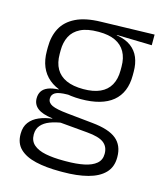

<svg xmlns="http://www.w3.org/2000/svg" viewBox="-105 -580 716 845"><g transform="rotate(15 253.0 -157.5)"><path d="M253.5 -143.5Q157.5 -143.5 106.2 -186.2Q55 -229 55 -310V-327Q55 -377 74.8 -414Q94.5 -451 138 -472.5Q181.5 -494 252 -495.5L494.5 -502V-453.5L334.5 -457.5V-456Q375 -449.5 400 -431Q425 -412.5 436.5 -384.5Q448 -356.5 448 -320.5V-303.5Q448 -225 398.8 -184.2Q349.5 -143.5 253.5 -143.5ZM250.5 137.5H261Q309 137.5 344 130.2Q379 123 398.5 106.5Q418 90 418 62.5V61Q418 29.5 395.5 12.2Q373 -5 319 -9.5L184 -21.5L205 -22Q172.5 -17.5 147.8 -8Q123 1.5 108.8 18Q94.5 34.5 94.5 59.5V60.5Q94.5 89.5 114 106.5Q133.5 123.5 168.5 130.5Q203.5 137.5 250.5 137.5ZM247 187Q183.5 187 136.5 176Q89.5 165 63.8 140.2Q38 115.5 38 73.5V71.5Q38 40 53.8 19.2Q69.5 -1.5 96.5 -13Q123.5 -24.5 155.5 -28L155 -29.5Q108.5 -35.5 87 -52.2Q65.5 -69 65.5 -97V-97.5Q65.5 -116 74.2 -129.5Q83 -143 101.5 -150.5Q120 -158 149.5 -159.5V-168.5L230 -147L192 -148Q152.5 -147.5 137.2 -138.2Q122 -129 122 -111.5V-111Q122 -92 142.5 -82.2Q163 -72.5 213.5 -67.5L331 -55.5Q407 -48 441.2 -19.8Q475.5 8.5 475.5 61V63Q475.5 107 449 134.2Q422.5 161.5 374 174.2Q325.5 187 260 187ZM253 -189Q298.5 -189 329 -202.8Q359.5 -216.5 375 -244Q390.5 -271.5 390.5 -311V-328.5Q390.5 -367.5 375.2 -394.8Q360 -422 330.2 -436Q300.5 -450 255.5 -450H252Q202.5 -450 171.8 -434.8Q141 -419.5 127 -392Q113 -364.5 113 -328V-311.5Q113 -271.5 128.5 -244.2Q144 -217 175 -203Q206 -189 253 -189Z"/></g></svg>

Font: Anek Latin Light
Style: Regular
Weight: 300
Designer: Yesha Goshar
Foundry: Ek Type
Version: Version 1.003